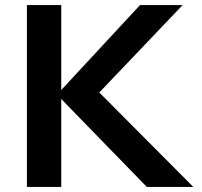

<svg xmlns="http://www.w3.org/2000/svg" viewBox="-20 -735 793 755"><path d="M220.8 0H85.8V-715H220.8ZM740.1 0H557.3L196.2 -371H211.5L530.6 -715H698.1L356.6 -356.8V-385.2Z"/></svg>

Font: Wix Madefor Display
Style: Regular
Weight: 400
Designer: Dalton Maag Ltd
Foundry: Dalton Maag Ltd
Version: Version 3.100